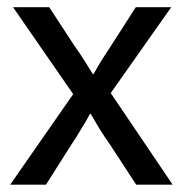

<svg xmlns="http://www.w3.org/2000/svg" viewBox="-20 -504 503 524"><path d="M15.6 -484.4H114.3L182.6 -379.9C192.4 -366.2 201.2 -353.2 209 -340.8L233.4 -301.8H235.4C243.2 -316.1 251 -329.4 258.8 -341.8L284.2 -380.9L350.6 -484.4H447.3L282.2 -250L451.2 0H351.6L280.3 -109.4C270.5 -123 261.4 -136.7 252.9 -150.4L227.5 -193.4H225.6C217.8 -178.4 209.6 -164.4 201.2 -151.4C193.4 -137.7 184.6 -123.7 174.8 -109.4L105.5 0H7.8L179.7 -247.1Z"/></svg>

Font: ImmaginiFont
Style: Regular
Weight: 400
Version: Version 1.0